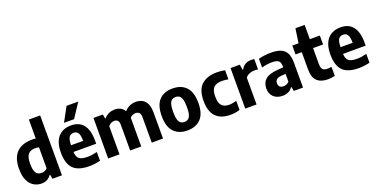

<svg xmlns="http://www.w3.org/2000/svg" viewBox="-23 -1616 4768 2435"><g transform="rotate(-20 2361.0 -399.0)"><path d="M238 10Q183 10 135.8 -17.5Q88.5 -45 59.8 -105Q31 -165 31 -262.5Q31 -406 102 -480.8Q173 -555.5 316.5 -555.5Q328.5 -555.5 340.2 -554.8Q352 -554 362.5 -553V-808H515V0H386.5L376.5 -57.5H369.5Q350 -27.5 316.8 -8.8Q283.5 10 238 10ZM285.5 -116.5Q307 -116.5 327.8 -125Q348.5 -133.5 362.5 -150.5V-434Q352 -436 337.5 -437.5Q323 -439 311 -439Q249 -439 217.2 -402.8Q185.5 -366.5 185.5 -275Q185.5 -211.5 198.2 -177.2Q211 -143 233.2 -129.8Q255.5 -116.5 285.5 -116.5Z M882 10.5Q736 10.5 668.2 -56.5Q600.5 -123.5 600.5 -274.5Q600.5 -412.5 662.8 -484Q725 -555.5 838.5 -555.5Q947 -555.5 1003.5 -483.5Q1060 -411.5 1060 -270V-228H754Q757 -160.5 789.8 -134.5Q822.5 -108.5 902 -108.5Q932 -108.5 964.8 -113.2Q997.5 -118 1031.5 -126.5V-8Q990.5 1.5 954.5 6Q918.5 10.5 882 10.5ZM837 -456.5Q798 -456.5 776.5 -427.8Q755 -399 753.5 -318.5H917.5Q916.5 -399 896 -427.8Q875.5 -456.5 837 -456.5ZM767 -616.5 871 -808H1029L903 -616.5Z M1139 0V-547H1265.5L1276 -490H1283.5Q1338.5 -555.5 1428 -555.5Q1469.5 -555.5 1503.2 -539Q1537 -522.5 1558 -485Q1590 -522 1630 -538.8Q1670 -555.5 1711 -555.5Q1759 -555.5 1797 -535.8Q1835 -516 1857 -471.2Q1879 -426.5 1879 -351V0H1727V-343Q1727 -388 1708.5 -405Q1690 -422 1662 -422Q1643 -422 1621.5 -413.8Q1600 -405.5 1584.5 -386Q1585 -372.5 1585 -358V0H1435.5V-343Q1435.5 -388 1418.5 -405Q1401.5 -422 1373.5 -422Q1352 -422 1329.2 -411.5Q1306.5 -401 1291.5 -378.5V0Z M2207.5 10.5Q2092.5 10.5 2026.5 -58.2Q1960.5 -127 1960.5 -271.5Q1960.5 -417.5 2025.8 -486.5Q2091 -555.5 2207.5 -555.5Q2324.5 -555.5 2389.8 -485.8Q2455 -416 2455 -272.5Q2455 -127.5 2389 -58.5Q2323 10.5 2207.5 10.5ZM2207.5 -104.5Q2237 -104.5 2257.8 -118.8Q2278.5 -133 2289.5 -169Q2300.5 -205 2300.5 -271Q2300.5 -338.5 2289.2 -375.2Q2278 -412 2257.2 -426.2Q2236.5 -440.5 2207.5 -440.5Q2178.5 -440.5 2157.8 -426.2Q2137 -412 2126 -375.8Q2115 -339.5 2115 -273Q2115 -206 2126 -169.5Q2137 -133 2157.5 -118.8Q2178 -104.5 2207.5 -104.5Z M2787.5 10.5Q2661 10.5 2593 -58Q2525 -126.5 2525 -272.5Q2525 -421.5 2599.2 -488.5Q2673.5 -555.5 2805.5 -555.5Q2865 -555.5 2915 -544.5V-421.5Q2870.5 -430.5 2830 -430.5Q2753.5 -430.5 2718.2 -395.2Q2683 -360 2683 -275Q2683 -185.5 2716.5 -150.2Q2750 -115 2816 -115Q2857.5 -115 2915 -132V-9Q2856 10.5 2787.5 10.5Z M2989 0V-547H3114L3126 -474H3133.5Q3154.5 -516.5 3190.5 -535.5Q3226.5 -554.5 3270 -554.5Q3281 -554.5 3291.8 -553.5Q3302.5 -552.5 3311 -551V-411Q3299 -413.5 3285.8 -414.2Q3272.5 -415 3260.5 -415Q3226 -415 3193 -401.2Q3160 -387.5 3141.5 -362V0Z M3491.5 10Q3415.5 10 3371 -33Q3326.5 -76 3326.5 -147.5Q3326.5 -225 3377 -269Q3427.5 -313 3541 -321L3620 -327.5V-340.5Q3620 -395 3594.2 -415.8Q3568.5 -436.5 3506 -436.5Q3476 -436.5 3439 -431.5Q3402 -426.5 3367.5 -416V-534Q3405 -544.5 3449.8 -550Q3494.5 -555.5 3534 -555.5Q3615 -555.5 3666.8 -534.5Q3718.5 -513.5 3743.5 -464.8Q3768.5 -416 3768.5 -332V0H3644L3633 -56H3626Q3604 -21 3568.8 -5.5Q3533.5 10 3491.5 10ZM3476.5 -163.5Q3476.5 -100 3543 -100Q3562.5 -100 3582.8 -107.5Q3603 -115 3620 -134V-239.5L3557.5 -234.5Q3476.5 -227.5 3476.5 -163.5Z M4103 10Q4009 10 3958 -38Q3907 -86 3907 -193V-427H3823V-547H3907L3935 -740H4059.5V-547H4194.5V-427H4059.5V-214.5Q4059.5 -159.5 4079 -138.8Q4098.5 -118 4143.5 -118Q4156 -118 4168.8 -119.5Q4181.5 -121 4197.5 -124V-1Q4177.5 3.5 4152.2 6.8Q4127 10 4103 10Z M4519 10.5Q4373 10.5 4305.2 -56.5Q4237.5 -123.5 4237.5 -274.5Q4237.5 -412.5 4299.8 -484Q4362 -555.5 4475.5 -555.5Q4584 -555.5 4640.5 -483.5Q4697 -411.5 4697 -270V-228H4391Q4394 -160.5 4426.8 -134.5Q4459.5 -108.5 4539 -108.5Q4569 -108.5 4601.8 -113.2Q4634.5 -118 4668.5 -126.5V-8Q4627.5 1.5 4591.5 6Q4555.5 10.5 4519 10.5ZM4474 -456.5Q4435 -456.5 4413.5 -427.8Q4392 -399 4390.5 -318.5H4554.5Q4553.5 -399 4533 -427.8Q4512.5 -456.5 4474 -456.5Z"/></g></svg>

Font: Encode Sans SmCnd
Style: Bold
Weight: 700
Width: 4
Designer: Multiple Designers
Foundry: Impallari Type
Version: Version 3.002; ttfautohint (v1.8.3) -l 8 -r 50 -G 200 -x 14 